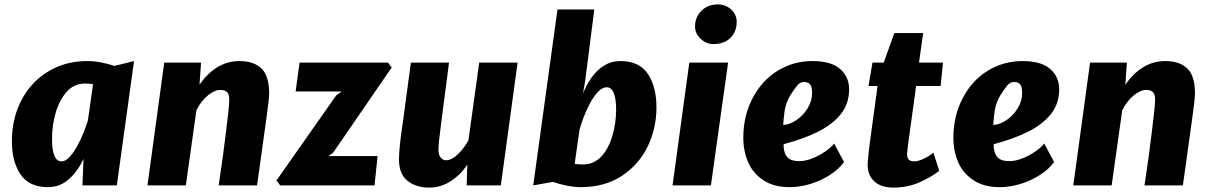

<svg xmlns="http://www.w3.org/2000/svg" viewBox="-20 -841 5496 871"><path d="M198 8Q112 8 73 -50Q34 -108 34 -201Q34 -278 58.5 -344Q83 -410 128.5 -459.5Q174 -509 237 -536.5Q300 -564 377 -564Q406.5 -564 439.8 -557.5Q473 -551 499 -542L588 -564L510 0H354L359 -121Q335 -67 294 -29.5Q253 8 198 8ZM259 -109Q277.5 -109 296 -129.2Q314.5 -149.5 331 -179.8Q347.5 -210 360 -241.5Q372.5 -273 379 -296L402 -459Q388.5 -462 365 -462Q317 -462 284 -426Q250.5 -389.5 233.2 -331.5Q216 -273.5 216 -211Q216 -109 259 -109Z M649 0 725 -557H892L885 -456Q919 -507 965.2 -535.5Q1011.5 -564 1066 -564Q1132 -564 1166.5 -530Q1201 -496 1201 -417Q1201 -406 1197.8 -377.2Q1194.5 -348.5 1189.8 -313.8Q1185 -279 1181 -250Q1179.5 -240 1175.8 -213Q1172 -186 1167.2 -151.2Q1162.5 -116.5 1157.8 -83Q1153 -49.5 1149.8 -26.5Q1146.5 -3.5 1146 0H972Q983.5 -75 991.8 -137.2Q1000 -199.5 1006 -249Q1012 -299.5 1015.8 -333.2Q1019.5 -367 1020 -385Q1021 -411.5 1011 -422.2Q1001 -433 980 -433Q953 -433 922.5 -407.8Q892 -382.5 871 -341L823 0Z M1251 0 1234 -22 1505 -408 1530 -426H1321L1339 -557H1740L1757 -535L1491 -148L1470 -133H1693L1679 0Z M1927 10Q1867 10 1828.5 -20.8Q1790 -51.5 1790 -118Q1790 -171.5 1808 -290Q1817 -357 1826 -423.8Q1835 -490.5 1844 -557H2017Q2008 -489.5 1999.5 -422.5Q1991 -355.5 1982 -288Q1975.5 -238.5 1972.2 -207Q1969 -175.5 1969 -162Q1969 -139 1979 -126.5Q1989 -114 2003 -114Q2028 -114 2055.8 -140Q2083.5 -166 2105 -204L2154 -557H2328L2252 0H2097L2100 -95Q2072.5 -51 2026.8 -20.5Q1981 10 1927 10Z M2614 8Q2585 8 2549.5 0.8Q2514 -6.5 2489 -16L2399 0L2509 -798H2676L2635 -477L2625 -417Q2640.5 -457 2664.5 -490.5Q2688.5 -524 2721 -544Q2753.5 -564 2794 -564Q2880.5 -564 2919.2 -505.5Q2958 -447 2958 -354Q2958 -260.5 2919 -178Q2879.5 -95.5 2802 -43.8Q2724.5 8 2614 8ZM2626 -95Q2673.5 -95 2708 -131Q2741 -167 2758 -224.8Q2775 -282.5 2775 -343Q2775 -445 2732 -445Q2712 -445 2692.2 -423.8Q2672.5 -402.5 2655.8 -371Q2639 -339.5 2626.8 -307Q2614.5 -274.5 2609 -252L2587 -98Q2600.5 -95 2626 -95Z M3031 0 3107 -557H3283L3205 0ZM3216 -641Q3184 -641 3158.5 -665Q3133 -689 3133 -721Q3133 -763 3162 -792Q3191 -821 3236 -821Q3272 -821 3297 -797.8Q3322 -774.5 3322 -742Q3322 -698 3293.8 -669.5Q3265.5 -641 3216 -641Z M3563 8Q3490 8 3444 -23Q3396 -54 3374 -104.8Q3352 -155.5 3352 -216Q3352 -315.5 3394 -395Q3435.5 -475.5 3507.2 -519.8Q3579 -564 3666 -564Q3750 -564 3791 -528.2Q3832 -492.5 3832 -436Q3832 -369 3792.5 -321.2Q3753 -273.5 3685.8 -241Q3618.5 -208.5 3535 -187V-173Q3538 -141 3554 -125.5Q3570 -110 3606 -110Q3633.5 -110 3665 -122.5Q3696.5 -135 3723.5 -153.5Q3750.5 -172 3764 -190L3809 -106Q3784.5 -72.5 3744 -46.8Q3703.5 -21 3656 -6.5Q3608.5 8 3563 8ZM3533 -274Q3564 -276 3594.2 -297Q3624.5 -318 3644.2 -350.5Q3664 -383 3664 -419Q3664 -445.5 3655.8 -457.2Q3647.5 -469 3627 -469Q3609 -469 3595.5 -452Q3582 -435 3566 -410Q3545 -376.5 3539.5 -338Q3534 -299.5 3533 -274Z M4031 10Q3978 10 3947 -17.5Q3916 -45 3916 -95Q3916 -99.5 3917.5 -116.5Q3919 -133.5 3921.2 -154.8Q3923.5 -176 3926 -194L3961 -451H3920L3938 -557H3989L4037 -691H4168L4149 -557H4258L4247 -451H4136Q4124.5 -367.5 4117 -313.2Q4109.5 -259 4105 -227.2Q4100.5 -195.5 4098.5 -179Q4096.5 -162.5 4095.8 -155Q4095 -147.5 4095 -141Q4095 -126 4102 -117.5Q4109 -109 4129 -109Q4145 -109 4171.8 -121.5Q4198.5 -134 4214 -149L4241 -66Q4202 -36 4149.2 -13Q4096.5 10 4031 10Z M4516 8Q4443 8 4397 -23Q4349 -54 4327 -104.8Q4305 -155.5 4305 -216Q4305 -315.5 4347 -395Q4388.5 -475.5 4460.2 -519.8Q4532 -564 4619 -564Q4703 -564 4744 -528.2Q4785 -492.5 4785 -436Q4785 -369 4745.5 -321.2Q4706 -273.5 4638.8 -241Q4571.5 -208.5 4488 -187V-173Q4491 -141 4507 -125.5Q4523 -110 4559 -110Q4586.5 -110 4618 -122.5Q4649.5 -135 4676.5 -153.5Q4703.5 -172 4717 -190L4762 -106Q4737.5 -72.5 4697 -46.8Q4656.5 -21 4609 -6.5Q4561.5 8 4516 8ZM4486 -274Q4517 -276 4547.2 -297Q4577.5 -318 4597.2 -350.5Q4617 -383 4617 -419Q4617 -445.5 4608.8 -457.2Q4600.5 -469 4580 -469Q4562 -469 4548.5 -452Q4535 -435 4519 -410Q4498 -376.5 4492.5 -338Q4487 -299.5 4486 -274Z M4849 0 4925 -557H5092L5085 -456Q5119 -507 5165.2 -535.5Q5211.5 -564 5266 -564Q5332 -564 5366.5 -530Q5401 -496 5401 -417Q5401 -406 5397.8 -377.2Q5394.5 -348.5 5389.8 -313.8Q5385 -279 5381 -250Q5379.5 -240 5375.8 -213Q5372 -186 5367.2 -151.2Q5362.5 -116.5 5357.8 -83Q5353 -49.5 5349.8 -26.5Q5346.5 -3.5 5346 0H5172Q5183.5 -75 5191.8 -137.2Q5200 -199.5 5206 -249Q5212 -299.5 5215.8 -333.2Q5219.5 -367 5220 -385Q5221 -411.5 5211 -422.2Q5201 -433 5180 -433Q5153 -433 5122.5 -407.8Q5092 -382.5 5071 -341L5023 0Z"/></svg>

Font: Merriweather Sans ExtraBold
Style: Italic
Weight: 800
Italic angle: -7.5°
Designer: Eben Sorkin
Foundry: Eben Sorkin
Version: Version 2.001; ttfautohint (v1.8.3)